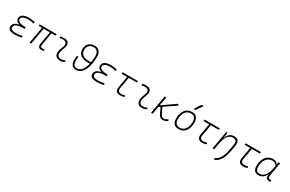

<svg xmlns="http://www.w3.org/2000/svg" viewBox="227 -2658 7163 4750"><g transform="rotate(30 3808.5 -283.0)"><path d="M258.3 9.8C335 9.8 400.9 1.5 452.6 -13.7L446.3 -59.6C402.3 -47.9 350.6 -35.2 270 -35.2C167 -35.2 115.7 -62 115.7 -115.2C115.7 -211.9 246.1 -234.4 375.5 -234.4H403.3L410.2 -278.3C253.9 -285.6 175.8 -317.9 175.8 -374.5C175.8 -454.1 263.7 -482.4 363.8 -482.4C424.8 -482.4 476.6 -474.1 520 -456.5L543.5 -499C488.8 -518.1 428.2 -527.3 360.8 -527.3C231 -527.3 129.4 -485.8 129.4 -377C129.4 -323.2 163.6 -286.6 231.9 -266.1L230 -255.9C133.3 -241.2 66.9 -193.8 66.9 -105C66.9 -27.8 130.4 9.8 258.3 9.8Z M1011.7 9.8C1039.6 9.8 1063.5 6.3 1087.9 -1L1082.5 -45.4C1060.1 -38.6 1039.6 -35.2 1018.1 -35.2C972.7 -35.2 963.4 -67.4 976.6 -141.6L1035.2 -473.6H1148.9L1156.7 -517.6H672.9L665 -473.6H763.2L679.7 0H726.6L810.1 -473.6H989.3L929.7 -136.7C911.6 -35.6 941.9 9.8 1011.7 9.8Z M1667 -66.9C1624 -43.9 1598.1 -35.2 1557.1 -35.2C1479.5 -35.2 1440.4 -77.1 1445.8 -157.7C1450.2 -225.6 1487.3 -275.4 1503.9 -345.2C1533.2 -463.4 1482.4 -527.3 1372.1 -527.3C1333.5 -527.3 1294.9 -524.4 1256.8 -513.7L1267.1 -471.2C1296.9 -479 1326.7 -482.4 1356.4 -482.4C1442.9 -482.4 1481 -438.5 1459.5 -355C1444.3 -293.5 1403.3 -226.1 1398.9 -153.3C1392.1 -46.4 1447.8 9.8 1557.6 9.8C1608.9 9.8 1646.5 -8.3 1682.1 -31.2Z M2003.4 9.8C2225.1 9.8 2302.2 -272 2302.2 -526.4C2302.2 -662.1 2235.4 -742.2 2121.6 -742.2C1977.1 -742.2 1891.6 -658.2 1891.6 -516.6C1891.6 -378.4 1991.2 -296.4 2159.7 -296.4H2231.9C2199.2 -152.8 2131.3 -34.2 2011.2 -34.2C1932.6 -34.2 1895.5 -84 1895.5 -196.3C1895.5 -232.9 1897.9 -267.1 1902.8 -304.2H1857.4C1851.6 -262.7 1848.6 -225.6 1848.6 -186.5C1848.6 -63 1906.2 9.8 2003.4 9.8ZM2240.7 -340.3H2159.7C2021 -340.3 1939 -408.7 1939 -523.4C1939 -633.3 2005.9 -698.2 2118.7 -698.2C2205.1 -698.2 2255.9 -634.3 2255.9 -526.4C2255.9 -466.3 2251 -401.9 2240.7 -340.3Z M2602.1 9.8C2678.7 9.8 2744.6 1.5 2796.4 -13.7L2790 -59.6C2746.1 -47.9 2694.3 -35.2 2613.8 -35.2C2510.7 -35.2 2459.5 -62 2459.5 -115.2C2459.5 -211.9 2589.8 -234.4 2719.2 -234.4H2747.1L2753.9 -278.3C2597.7 -285.6 2519.5 -317.9 2519.5 -374.5C2519.5 -454.1 2607.4 -482.4 2707.5 -482.4C2768.6 -482.4 2820.3 -474.1 2863.8 -456.5L2887.2 -499C2832.5 -518.1 2772 -527.3 2704.6 -527.3C2574.7 -527.3 2473.1 -485.8 2473.1 -377C2473.1 -323.2 2507.3 -286.6 2575.7 -266.1L2573.7 -255.9C2477.1 -241.2 2410.6 -193.8 2410.6 -105C2410.6 -27.8 2474.1 9.8 2602.1 9.8Z M3274.9 9.8C3311 9.8 3348.1 3.4 3383.3 -8.8L3384.8 -53.7C3341.3 -41.5 3304.7 -35.2 3277.8 -35.2C3203.6 -35.2 3171.9 -75.2 3185.1 -152.3L3241.7 -473.6H3468.3L3476.1 -517.6H3040.5L3032.7 -473.6H3194.8L3138.2 -152.3C3119.6 -45.9 3166.5 9.8 3274.9 9.8Z M4010.7 -66.9C3967.8 -43.9 3941.9 -35.2 3900.9 -35.2C3823.2 -35.2 3784.2 -77.1 3789.6 -157.7C3793.9 -225.6 3831.1 -275.4 3847.7 -345.2C3877 -463.4 3826.2 -527.3 3715.8 -527.3C3677.2 -527.3 3638.7 -524.4 3600.6 -513.7L3610.8 -471.2C3640.6 -479 3670.4 -482.4 3700.2 -482.4C3786.6 -482.4 3824.7 -438.5 3803.2 -355C3788.1 -293.5 3747.1 -226.1 3742.7 -153.3C3735.8 -46.4 3791.5 9.8 3901.4 9.8C3952.6 9.8 3990.2 -8.3 4025.9 -31.2Z M4149.9 0H4196.8L4234.4 -213.9L4281.2 -245.1L4356.4 -87.4C4392.1 -13.2 4430.2 9.8 4486.8 9.8C4537.6 9.8 4575.7 -4.9 4624.5 -41L4600.6 -77.6C4558.6 -47.4 4528.3 -35.2 4491.2 -35.2C4453.1 -35.2 4425.8 -52.2 4399.4 -106.4L4318.8 -270.5L4646.5 -491.7L4620.1 -529.3L4244.1 -269L4288.1 -517.6H4241.2Z M4932.6 9.8C5102.5 9.8 5203.1 -114.7 5203.1 -325.2C5203.1 -452.6 5137.7 -527.3 5027.3 -527.3C4857.9 -527.3 4757.3 -400.9 4757.3 -187.5C4757.3 -63.5 4822.8 9.8 4932.6 9.8ZM4942.4 -35.2C4855.5 -35.2 4804.2 -94.2 4804.2 -193.8C4804.2 -375 4885.3 -482.4 5021.5 -482.4C5106.9 -482.4 5156.2 -423.3 5156.2 -323.7C5156.2 -142.1 5076.7 -35.2 4942.4 -35.2ZM5013.7 -609.4H5069.3L5195.8 -794.9H5132.8Z M5618.7 9.8C5654.8 9.8 5691.9 3.4 5727.1 -8.8L5728.5 -53.7C5685.1 -41.5 5648.4 -35.2 5621.6 -35.2C5547.4 -35.2 5515.6 -75.2 5528.8 -152.3L5585.4 -473.6H5812L5819.8 -517.6H5384.3L5376.5 -473.6H5538.6L5481.9 -152.3C5463.4 -45.9 5510.3 9.8 5618.7 9.8Z M5907.7 0H5954.6L5989.7 -198.7C6032.2 -409.7 6116.2 -482.4 6214.4 -482.4C6303.7 -482.4 6335 -436 6319.3 -344.2L6299.3 -227.1C6257.3 20 6204.1 116.2 6066.4 192.4L6091.3 229C6242.7 145.5 6301.3 41 6346.7 -228L6365.7 -340.3C6386.7 -462.9 6339.8 -527.3 6224.1 -527.3C6122.1 -527.3 6054.7 -468.8 6025.9 -365.7H6018.6L6037.1 -517.6H5999Z M6790.5 9.8C6826.7 9.8 6863.8 3.4 6898.9 -8.8L6900.4 -53.7C6856.9 -41.5 6820.3 -35.2 6793.5 -35.2C6719.2 -35.2 6687.5 -75.2 6700.7 -152.3L6757.3 -473.6H6983.9L6991.7 -517.6H6556.2L6548.3 -473.6H6710.4L6653.8 -152.3C6635.3 -45.9 6682.1 9.8 6790.5 9.8Z M7482.4 -444.3H7480C7457 -495.6 7410.2 -522.5 7343.3 -522.5C7175.8 -522.5 7064.5 -381.3 7064.5 -169.4C7064.5 -55.2 7119.1 10.3 7215.3 10.3C7310.1 10.3 7385.7 -43.9 7426.8 -139.6H7435.1C7414.1 -40.5 7445.8 4.9 7534.7 4.9H7558.1L7565.9 -40H7541C7484.4 -40 7463.4 -68.8 7474.6 -131.8L7542.5 -517.6H7495.6ZM7341.8 -477.5C7401.4 -477.5 7443.8 -453.6 7475.1 -401.9L7461.4 -325.7C7426.8 -130.9 7337.4 -34.7 7222.7 -34.7C7152.3 -34.7 7110.8 -84 7110.8 -171.9C7110.8 -346.2 7203.6 -477.5 7341.8 -477.5Z"/></g></svg>

Font: Cascadia Code PL ExtraLight
Style: Italic
Weight: 200
Italic angle: -10°
Monospace: yes
Designer: Aaron Bell
Foundry: Saja Typeworks
Version: Version 2404.023